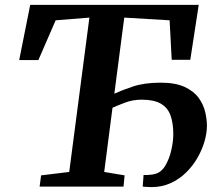

<svg xmlns="http://www.w3.org/2000/svg" viewBox="-20 -763 892 785"><path d="M142 0 148 -46 263 -60 345.5 -691 207.5 -680 137 -517.5H58.5L103.5 -743H792.5L758 -518.5H682L673.5 -680L488 -691L447.5 -380Q476.5 -393.5 523.2 -409.2Q570 -425 636.5 -425Q697.5 -425 735 -407.5Q772.5 -390 792.2 -362.8Q812 -335.5 819 -305Q826 -274.5 826 -249Q826 -218 815.8 -183.5Q805.5 -149 786.5 -116.2Q767.5 -83.5 740 -56.8Q712.5 -30 677 -14Q641.5 2 598.5 2Q588.5 2 579 1.2Q569.5 0.5 563.5 0L567 -47.5Q573.5 -47 588.8 -48Q604 -49 613 -51.5Q639.5 -58 656 -86Q672.5 -114 680.5 -149.5Q688.5 -185 688.5 -214.5Q688.5 -259.5 677.2 -291Q666 -322.5 637.8 -339Q609.5 -355.5 559.5 -355.5Q523 -355.5 491.5 -343.5Q460 -331.5 440 -322.5L406 -60L489.5 -46L485 0Z"/></svg>

Font: Merriweather 20pt
Style: Bold Italic
Weight: 700
Italic angle: -7.8°
Version: Version 2.101